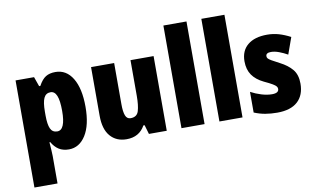

<svg xmlns="http://www.w3.org/2000/svg" viewBox="-94 -960 2313 1400"><g transform="rotate(-10 1062.5 -260.0)"><path d="M351 -563Q432 -563 478 -487Q524 -411 524 -276Q524 -140 476.5 -65Q429 10 352 10Q308 10 277.5 -9.5Q247 -29 226 -66H220Q222 -34 224 -9Q226 16 226 36V240H55V-553H192L217 -482H226Q251 -528 279.5 -545.5Q308 -563 351 -563ZM291 -424Q256 -424 241 -392Q226 -360 226 -290V-263Q226 -197 240.5 -165.5Q255 -134 291 -134Q351 -134 351 -275Q351 -352 336 -388Q321 -424 291 -424Z M1077 -553V0H945L925 -68H916Q873 10 779 10Q703 10 658.5 -41.5Q614 -93 614 -193V-553H785V-248Q785 -192 796 -164Q807 -136 834 -136Q881 -136 893.5 -177Q906 -218 906 -289V-553Z M1357 0H1186V-760H1357Z M1638 0H1467V-760H1638Z M2097 -170Q2097 -84 2045.5 -37Q1994 10 1894 10Q1848 10 1806.5 3Q1765 -4 1724 -21V-174Q1761 -154 1802.5 -141.5Q1844 -129 1880 -129Q1930 -129 1930 -160Q1930 -170 1923.5 -178.5Q1917 -187 1897 -199Q1877 -211 1836 -230Q1780 -257 1751.5 -298Q1723 -339 1723 -400Q1723 -478 1774.5 -520.5Q1826 -563 1918 -563Q1964 -563 2005 -551Q2046 -539 2090 -516L2046 -393Q2016 -410 1984 -422Q1952 -434 1925 -434Q1887 -434 1887 -409Q1887 -399 1893 -392Q1899 -385 1917.5 -374Q1936 -363 1975 -343Q2032 -314 2064.5 -275Q2097 -236 2097 -170Z"/></g></svg>

Font: Noto Sans Lao Condensed Black
Style: Regular
Weight: 900
Width: 3
Designer: Monotype Design Team
Foundry: Monotype Imaging Inc.
Version: Version 2.003; ttfautohint (v1.8.4.7-5d5b)